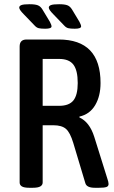

<svg xmlns="http://www.w3.org/2000/svg" viewBox="-20 -887 540 909"><path d="M119 2Q94 2 83.5 -4.5Q73 -11 73 -23V-667Q73 -700 106 -700H258Q456 -700 456 -494Q456 -432 430.5 -389Q405 -346 356 -335V-331Q404 -309 426 -240L488 -42Q491 -34 492.5 -27Q494 -20 494 -16Q494 -5 483.5 -1.5Q473 2 449 2H429Q390 2 384 -20L327 -210Q312 -260 292 -277Q272 -294 233 -294H182V-23Q182 -11 171 -4.5Q160 2 135 2ZM182 -386H260Q307 -386 327.5 -411.5Q348 -437 348 -494Q348 -554 327.5 -581Q307 -608 260 -608H182ZM194 -751Q174 -751 163.5 -753.5Q153 -756 144 -766L92 -820Q71 -841 71 -851Q71 -859 81.5 -863Q92 -867 120 -867Q146 -867 159 -862Q172 -857 181 -842L216 -784Q224 -769 224 -762Q224 -751 194 -751ZM334 -751Q314 -751 303.5 -753.5Q293 -756 284 -766L232 -820Q211 -841 211 -851Q211 -859 221.5 -863Q232 -867 260 -867Q286 -867 299 -862Q312 -857 321 -842L356 -784Q364 -769 364 -762Q364 -751 334 -751Z"/></svg>

Font: Asap Condensed Medium
Style: Regular
Weight: 500
Width: 3
Designer: Pablo Cosgaya
Foundry: Omnibus-Type
Version: Version 3.001; ttfautohint (v1.8.4.7-5d5b)